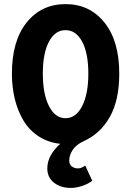

<svg xmlns="http://www.w3.org/2000/svg" viewBox="-20 -692 640 937"><path d="M326.2 225.1Q276.4 225.1 243.7 199.7Q210.9 174.3 210.9 129.9Q210.9 66.4 273.9 9.8Q215.3 3.4 169.4 -26.1Q123.5 -55.7 95.2 -102.5Q66.9 -149.4 52.5 -207.8Q38.1 -266.1 38.1 -333Q38.1 -492.2 109.9 -582Q181.6 -671.9 299.8 -671.9Q418 -671.9 490 -581.8Q562 -491.7 562 -333Q562 -203.1 516.1 -121.6Q470.2 -40 388.2 -2.9Q352.5 13.2 335.2 39.1Q317.9 64.9 317.9 91.8Q317.9 110.4 330.3 120.1Q342.8 129.9 360.8 129.9Q376.5 129.9 396 116.2L430.2 189.9Q411.6 205.1 381.8 215.1Q352.1 225.1 326.2 225.1ZM411.1 -333Q411.1 -432.1 381.1 -488.5Q351.1 -544.9 299.8 -544.9Q248.5 -544.9 218.8 -488.5Q189 -432.1 189 -333Q189 -233.4 219 -174.3Q249 -115.2 299.8 -115.2Q350.6 -115.2 380.9 -174.3Q411.1 -233.4 411.1 -333Z"/></svg>

Font: Office Code Pro D Bold
Style: Regular
Weight: 700
Designer: Nathan Rutzky & Paul D. Hunt
Foundry: Adobe Systems Incorporated
Version: Version 1.004;PS 001.004;hotconv 1.0.70;makeotf.lib2.5.58329